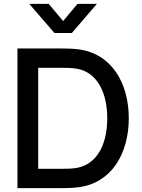

<svg xmlns="http://www.w3.org/2000/svg" viewBox="-20 -970 730 990"><path d="M231 -950H131L260.5 -800H350.5L479.5 -950H379.5L305.5 -861.5ZM295.5 0C308.5 0 351.5 0 385 -4.5C554 -26 644 -176.5 644 -360C644 -543.5 554 -694 385 -715.5C351.5 -720 308.5 -720 295.5 -720H70V0ZM177 -620.5H295.5C317.5 -620.5 353.5 -620 377.5 -615.5C485.5 -595.5 533 -486.5 533 -360C533 -236.5 487.5 -125.5 377.5 -104.5C353.5 -100 318.5 -99.5 295.5 -99.5H177Z"/></svg>

Font: Manrope SemiBold
Style: Regular
Weight: 600
Designer: Mikhail Sharanda
Foundry: Mikhail Sharanda
Version: Version 4.505